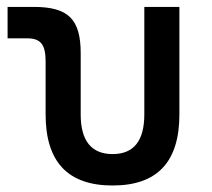

<svg xmlns="http://www.w3.org/2000/svg" viewBox="-20 -538 626 567"><path d="M312.5 9.8C444.3 9.8 509.8 -59.6 509.8 -200.2V-517.6H406.2V-200.2C406.2 -122.1 375 -83 312.5 -83C250 -83 218.3 -122.1 218.3 -200.2V-380.9C218.3 -481.4 181.6 -517.6 79.6 -517.6H2.4V-424.8H60.1C100.1 -424.8 114.7 -406.7 114.7 -356.4V-200.2C114.7 -59.6 180.7 9.8 312.5 9.8Z"/></svg>

Font: Cascadia Mono NF
Style: Regular
Weight: 400
Monospace: yes
Designer: Aaron Bell
Foundry: Saja Typeworks
Version: Version 2404.023